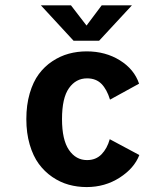

<svg xmlns="http://www.w3.org/2000/svg" viewBox="-20 -710 610 740"><path d="M488.5 -689.5 362 -553H263.5L137.5 -689.5H253.5L313.5 -611.5L372 -689.5ZM517 -112.5Q497.5 -61.5 441 -25.2Q384.5 11 314 11Q278 11 244.8 1.8Q211.5 -7.5 181.5 -28Q151.5 -48.5 129.5 -78.5Q107.5 -108.5 94.5 -152.8Q81.5 -197 81.5 -251Q81.5 -305.5 94.5 -350Q107.5 -394.5 129.5 -424.2Q151.5 -454 181.8 -474Q212 -494 245 -503Q278 -512 314 -512Q386.5 -512 442 -477.5Q497.5 -443 516 -387.5L404 -326Q392 -365.5 371 -386.8Q350 -408 315.5 -408Q272.5 -408 245.8 -370.2Q219 -332.5 219 -251Q219 -171 245.8 -132Q272.5 -93 315.5 -93Q349.5 -93 371.2 -115.2Q393 -137.5 403 -173.5Z"/></svg>

Font: League Mono Narrow SemiBold
Style: Regular
Weight: 600
Width: 3
Designer: Tyler Finck
Foundry: The League of Moveable Type / Tyler Finck
Version: Version 2.210